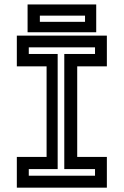

<svg xmlns="http://www.w3.org/2000/svg" viewBox="-20 -864 570 884"><path d="M57.5 0V-141.5H194.5V-558.5H57.5V-700H472V-558.5H335.5V-141.5H472V0ZM112.5 -55H417.5V-85.5H276V-615.5H417.5V-646H112.5V-615.5H245.5V-85.5H112.5ZM107 -715.5V-843.5H423V-715.5ZM163.5 -763.5H371.5V-792H163.5Z"/></svg>

Font: Tourney Thin SemiBold
Style: Regular
Weight: 600
Version: Version 1.015